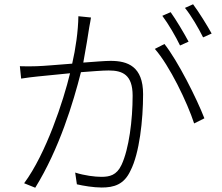

<svg xmlns="http://www.w3.org/2000/svg" viewBox="-20 -855 1040 899"><path d="M750 -649 705 -626C774 -548 857 -375 889 -277L937 -301C902 -392 812 -571 750 -649ZM779 -798 740 -781C768 -744 804 -682 823 -642L863 -660C840 -703 804 -763 779 -798ZM884 -835 846 -818C876 -781 909 -724 931 -680L971 -698C950 -736 911 -799 884 -835ZM73 -545 79 -487C102 -491 138 -495 157 -497L308 -512C277 -383 196 -136 93 3L145 24C258 -159 323 -375 359 -517C412 -521 460 -525 489 -525C554 -525 601 -505 601 -407C601 -293 584 -158 549 -83C526 -34 493 -27 454 -27C425 -27 375 -33 332 -47L340 8C370 15 418 23 456 23C514 23 561 9 591 -56C633 -137 650 -294 650 -414C650 -544 578 -570 498 -570C473 -570 424 -566 370 -562C382 -626 394 -701 398 -728C401 -744 404 -759 406 -773L347 -779C346 -709 334 -626 318 -557C252 -552 186 -546 152 -545C123 -544 102 -544 73 -545Z"/></svg>

Font: Noto Sans KR Light
Style: Regular
Weight: 300
Designer: Ryoko NISHIZUKA 西塚涼子 (kana, bopomofo & ideographs); Paul D. Hunt (Latin, Greek & Cyrillic); Sandoll Communications 산돌커뮤니
Foundry: Adobe
Version: Version 2.004;hotconv 1.0.118;makeotfexe 2.5.65603